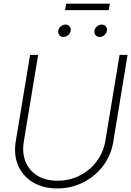

<svg xmlns="http://www.w3.org/2000/svg" viewBox="-20 -1030 724 1059"><path d="M295.9 9.3Q216.8 9.3 161.1 -24.7Q105.5 -58.6 80.1 -117.2Q54.7 -175.8 66.9 -250L146 -727.5H190.4L111.3 -249Q101.1 -186.5 121.1 -137.7Q141.1 -88.9 186.5 -61Q231.9 -33.2 297.4 -33.2Q363.8 -33.2 419.9 -61.8Q476.1 -90.3 513.2 -139.9Q550.3 -189.5 561 -252.4L639.6 -727.5H683.6L604.5 -246.6Q592.3 -172.4 548.3 -114.7Q504.4 -57.1 439 -23.9Q373.5 9.3 295.9 9.3ZM585.9 -1009.8 579.6 -974.1H338.9L345.2 -1009.8ZM330.1 -826.2Q315.9 -826.2 307.6 -836.2Q299.3 -846.2 301.3 -860.4Q303.7 -874.5 315.4 -884.5Q327.1 -894.5 341.3 -894.5Q355.5 -894.5 363.8 -884.5Q372.1 -874.5 369.6 -860.4Q367.7 -846.2 356 -836.2Q344.2 -826.2 330.1 -826.2ZM529.3 -826.2Q515.1 -826.2 507.1 -836.2Q499 -846.2 501 -860.4Q503.4 -874.5 515.1 -884.5Q526.9 -894.5 541 -894.5Q555.2 -894.5 563.5 -884.5Q571.8 -874.5 569.3 -860.4Q567.4 -846.2 555.4 -836.2Q543.5 -826.2 529.3 -826.2Z"/></svg>

Font: Inter Display ExtraLight
Style: Italic
Weight: 200
Italic angle: -9.39999°
Designer: Rasmus Andersson
Foundry: rsms
Version: Version 4.000;git-a52131595